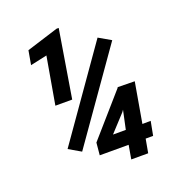

<svg xmlns="http://www.w3.org/2000/svg" viewBox="-130 -817 846 921"><g transform="rotate(-20 293.5 -356.0)"><path d="M491.7 -141.6 534.2 -142.1 520.5 -70.3H482.4L469.7 0H383.3L395.5 -70.3H248L253.9 -133.3L439.9 -345.7V-348.1L527.3 -346.7ZM341.8 -142.1H407.2L427.7 -237.8L420.9 -228ZM215.3 -366.7H129.4L171.4 -607.9L86.4 -589.4L99.1 -661.1L261.2 -711.9H272ZM174.8 -115.7 113.3 -151.4 431.2 -604.5 493.2 -568.8Z"/></g></svg>

Font: TypoPRO Roboto Mono
Style: Bold Italic
Weight: 700
Designer: Google
Version: Version 2.000986; 2015; ttfautohint (v1.3)